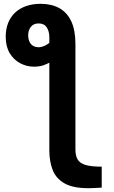

<svg xmlns="http://www.w3.org/2000/svg" viewBox="-20 -801 600 1008"><path d="M444 187Q362 187 317.5 161Q273 135 256 90Q239 45 239 -11V-472Q227 -465 207 -458Q187 -451 158 -451Q120 -451 86 -469Q52 -487 31 -522Q10 -557 10 -607Q10 -648 22.5 -680Q35 -712 59 -734.5Q83 -757 117 -769Q151 -781 193 -781Q250 -781 291 -758.5Q332 -736 354 -689.5Q376 -643 376 -570V-16Q376 16 387.5 36Q399 56 429 65Q459 74 514 74V184Q498 185 478 186Q458 187 444 187ZM183 -553Q197 -553 212 -559.5Q227 -566 239 -576V-607Q239 -636 225.5 -657Q212 -678 183 -678Q156 -678 142 -660Q128 -642 128 -617Q128 -597 134.5 -582.5Q141 -568 153.5 -560.5Q166 -553 183 -553Z"/></svg>

Font: Ubuntu Sans Mono
Style: Regular
Weight: 400
Monospace: yes
Designer: Dalton Maag Ltd
Foundry: Dalton Maag Ltd
Version: Version 1.006